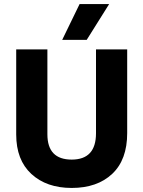

<svg xmlns="http://www.w3.org/2000/svg" viewBox="-20 -918 708 948"><path d="M608 -261Q608 -129 534 -59.5Q460 10 334 10Q210 10 135 -59Q60 -128 60 -254V-674H214V-255Q214 -130 334 -130Q454 -130 454 -260V-674H608ZM408 -721H287L373 -898H519Z"/></svg>

Font: Hind Siliguri
Style: Bold
Weight: 700
Designer: Jyotish Sonowal
Foundry: Indian Type Foundry
Version: Version 1.001;PS 1.0;hotconv 1.0.86;makeotf.lib2.5.63406; tt